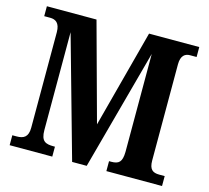

<svg xmlns="http://www.w3.org/2000/svg" viewBox="-103 -834 1036 953"><g transform="rotate(15 415.0 -357.0)"><path d="M24 0H243V-51H236C195 -51 171 -59 171 -117V-620L345 0H420L588 -620V-116C587 -64 571 -51 532 -51H521V0H807V-51H779C745 -51 727 -64 727 -110V-604C727 -650 749 -663 773 -663H807V-714H549L416 -212L279 -714H24V-663H55C82 -663 105 -650 105 -602V-112C105 -63 82 -51 46 -51H24Z"/></g></svg>

Font: Noto Serif Georgian Condensed Bold
Style: Regular
Weight: 700
Width: 3
Designer: Monotype Design Team, Akaki Razmadze
Foundry: Google LLC
Version: Version 2.003